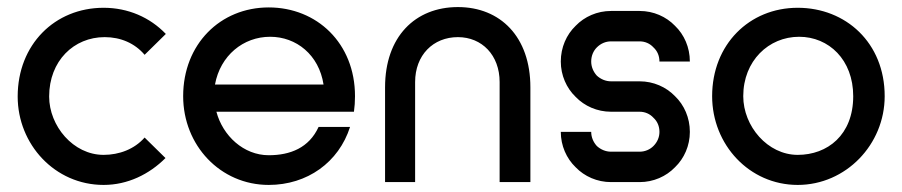

<svg xmlns="http://www.w3.org/2000/svg" viewBox="-20 -515 2552 543"><path d="M389 -126C360 -93 317 -77 273 -77C187 -77 119 -159 119 -242C119 -343 189 -410 276 -410C321 -410 361 -393 389 -360L449 -419C404 -466 342 -493 273 -493C135 -493 30 -389 30 -242C30 -107 135 8 273 8C341 8 402 -22 448 -68Z M984 -243C984 -393 876 -494 740 -494C603 -494 498 -390 498 -243C498 -104 603 8 740 8C849 8 938 -56 970 -156H881C854 -97 801 -76 740 -76C669 -76 610 -131 592 -199H981C983 -213 984 -228 984 -243ZM744 -411C818 -411 882 -360 895 -276H588C603 -358 668 -411 744 -411Z M1069 0H1154V-283C1154 -359 1205 -410 1275 -410C1343 -410 1393 -359 1393 -283V0H1480V-268C1480 -411 1395 -495 1275 -495C1154 -495 1069 -411 1069 -268Z M1789 0C1828 0 1864 -16 1889 -42C1915 -67 1931 -103 1931 -142C1931 -182 1915 -218 1889 -243C1864 -269 1828 -285 1789 -285H1708C1693 -285 1679 -291 1668 -301C1658 -312 1652 -326 1652 -341C1652 -357 1658 -371 1668 -381C1679 -392 1693 -398 1708 -398H1789C1804 -398 1818 -392 1828 -381C1839 -371 1845 -357 1845 -341H1931C1931 -381 1915 -417 1889 -442C1864 -468 1828 -484 1789 -484H1708C1669 -484 1633 -468 1608 -442C1582 -417 1566 -381 1566 -341C1566 -302 1582 -266 1608 -241C1633 -215 1669 -199 1708 -199H1789C1804 -199 1818 -193 1828 -182C1839 -172 1845 -158 1845 -142C1845 -127 1839 -113 1828 -102C1818 -92 1804 -86 1789 -86H1708C1693 -86 1679 -92 1668 -102C1658 -113 1652 -127 1652 -142H1566C1566 -103 1582 -67 1608 -42C1633 -16 1669 0 1708 0Z M1994 -243C1994 -106 2099 8 2236 8C2372 8 2482 -106 2482 -243C2482 -394 2372 -493 2236 -493C2099 -493 1994 -389 1994 -243ZM2082 -243C2082 -343 2154 -411 2240 -411C2324 -411 2393 -346 2393 -243C2393 -133 2320 -77 2236 -77C2151 -77 2082 -158 2082 -243Z"/></svg>

Font: Radis Sans
Style: Regular
Weight: 400
Designer: Gaël Goy
Foundry: Gaël Goy
Version: 1.0